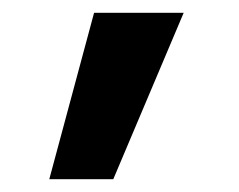

<svg xmlns="http://www.w3.org/2000/svg" viewBox="-20 -170 374 300"><path d="M127 -150H267L157 110H57Z"/></svg>

Font: M PLUS 1p Medium
Style: Regular
Weight: 500
Version: Version 1.062